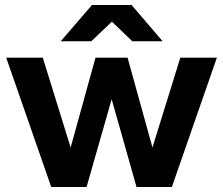

<svg xmlns="http://www.w3.org/2000/svg" viewBox="-20 -752 897 772"><path d="M529 0H671L852 -520H705L593 -159L493 -520H364L264 -159L152 -520H5L186 0H328L429 -353ZM224 -586H347L430 -665L512 -586H634L509 -732H350Z"/></svg>

Font: Aspekta 650
Style: Regular
Weight: 650
Designer: Ivo Dolenc
Version: Version 2.000